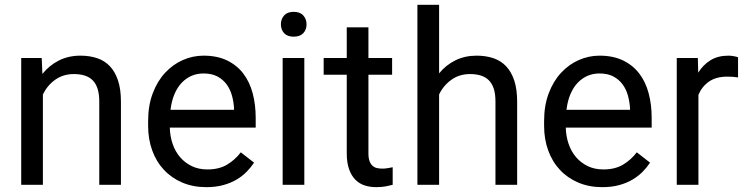

<svg xmlns="http://www.w3.org/2000/svg" viewBox="-20 -770 3110 800"><path d="M153.8 -528.3H68.4V0H158.7V-376.5C171.1 -401.9 188.3 -422.4 210.4 -438C232.6 -453.6 258.3 -461.4 287.6 -461.4C304.9 -461.4 320.1 -459.3 333.3 -455.1C346.4 -450.8 357.5 -444.2 366.5 -435.1C375.4 -425.9 382.2 -414.1 386.7 -399.7C391.3 -385.2 393.6 -367.7 393.6 -347.2V0H483.9V-346.2C483.9 -380.7 479.9 -410.1 471.9 -434.3C463.9 -458.6 452.6 -478.4 438 -493.9C423.3 -509.4 405.6 -520.6 384.8 -527.6C363.9 -534.6 340.7 -538.1 314.9 -538.1C281.7 -538.1 251.8 -531.3 225.1 -517.8C198.4 -504.3 175.6 -485.7 156.7 -461.9Z M839.4 9.8C865.7 9.8 889.3 6.9 910.2 1.2C931 -4.5 949.5 -12.1 965.6 -21.7C981.7 -31.3 995.8 -42.2 1007.8 -54.4C1019.9 -66.7 1030.1 -79.3 1038.6 -92.3L983.4 -135.3C966.8 -113.8 947.4 -96.5 925.3 -83.5C903.2 -70.5 876.1 -64 844.2 -64C820.1 -64 798.6 -68.5 779.5 -77.6C760.5 -86.8 744.2 -99.1 730.7 -114.7C717.2 -130.4 706.8 -148.8 699.5 -169.9C692.1 -191.1 688.2 -213.9 687.5 -238.3H1045.4V-278.8C1045.4 -315.9 1041.2 -350.3 1032.7 -381.8C1024.3 -413.4 1011.1 -440.8 993.4 -463.9C975.7 -487 953.1 -505.1 925.8 -518.3C898.4 -531.5 865.9 -538.1 828.1 -538.1C798.2 -538.1 769.4 -532 741.7 -519.8C714 -507.6 689.5 -489.9 668 -466.8C646.5 -443.7 629.3 -415.2 616.5 -381.3C603.6 -347.5 597.2 -309.1 597.2 -266.1V-245.6C597.2 -208.5 602.9 -174.3 614.3 -143.1C625.7 -111.8 641.9 -84.9 663.1 -62.3C684.2 -39.6 709.7 -22 739.5 -9.3C769.3 3.4 802.6 9.8 839.4 9.8ZM828.1 -463.9C851.2 -463.9 870.6 -459.6 886.2 -451.2C901.9 -442.7 914.6 -431.6 924.6 -418C934.5 -404.3 941.8 -388.8 946.5 -371.6C951.3 -354.3 954.1 -336.9 955.1 -319.3V-312.5H690.4C693.4 -336.9 698.8 -358.6 706.8 -377.4C714.8 -396.3 724.8 -412.1 736.8 -424.8C748.9 -437.5 762.5 -447.2 777.8 -453.9C793.1 -460.5 809.9 -463.9 828.1 -463.9Z M1248 0V-528.3H1157.7V0ZM1150.4 -668.5C1150.4 -653.8 1154.9 -641.6 1163.8 -631.8C1172.8 -622.1 1186 -617.2 1203.6 -617.2C1221.2 -617.2 1234.5 -622.1 1243.7 -631.8C1252.8 -641.6 1257.3 -653.8 1257.3 -668.5C1257.3 -683.1 1252.8 -695.5 1243.7 -705.6C1234.5 -715.7 1221.2 -720.7 1203.6 -720.7C1186 -720.7 1172.8 -715.7 1163.8 -705.6C1154.9 -695.5 1150.4 -683.1 1150.4 -668.5Z M1515.1 -656.2H1424.8V-528.3H1328.6V-458.5H1424.8V-131.3C1424.8 -105 1428.1 -82.8 1434.6 -64.7C1441.1 -46.6 1449.9 -32.1 1460.9 -21C1472 -9.9 1484.9 -2 1499.8 2.7C1514.6 7.4 1530.3 9.8 1546.9 9.8C1563.2 9.8 1577 8.6 1588.4 6.3C1599.8 4.1 1609 2 1616.2 0V-73.2C1611.7 -72.3 1605.2 -71 1596.9 -69.6C1588.6 -68.1 1580.7 -67.4 1573.2 -67.4C1565.8 -67.4 1558.5 -68.1 1551.5 -69.6C1544.5 -71 1538.3 -74.1 1533 -78.6C1527.6 -83.2 1523.3 -89.6 1520 -97.9C1516.8 -106.2 1515.1 -117.2 1515.1 -130.9V-458.5H1613.8V-528.3H1515.1Z M1809.6 -464.4V-750H1719.2V0H1809.6V-376.5C1821.9 -401.9 1839.2 -422.4 1861.3 -438C1883.5 -453.6 1909.2 -461.4 1938.5 -461.4C1955.7 -461.4 1970.9 -459.3 1984.1 -455.1C1997.3 -450.8 2008.4 -444.2 2017.3 -435.1C2026.3 -425.9 2033 -414.1 2037.6 -399.7C2042.2 -385.2 2044.4 -367.7 2044.4 -347.2V0H2134.8V-346.2C2134.8 -380.7 2130.8 -410.1 2122.8 -434.3C2114.8 -458.6 2103.5 -478.4 2088.9 -493.9C2074.2 -509.4 2056.5 -520.6 2035.6 -527.6C2014.8 -534.6 1991.5 -538.1 1965.8 -538.1C1933.3 -538.1 1903.8 -531.6 1877.4 -518.6C1851.1 -505.5 1828.5 -487.5 1809.6 -464.4Z M2489.3 9.8C2515.6 9.8 2539.2 6.9 2560.1 1.2C2580.9 -4.5 2599.4 -12.1 2615.5 -21.7C2631.6 -31.3 2645.7 -42.2 2657.7 -54.4C2669.8 -66.7 2680 -79.3 2688.5 -92.3L2633.3 -135.3C2616.7 -113.8 2597.3 -96.5 2575.2 -83.5C2553.1 -70.5 2526 -64 2494.1 -64C2470.1 -64 2448.5 -68.5 2429.4 -77.6C2410.4 -86.8 2394.1 -99.1 2380.6 -114.7C2367.1 -130.4 2356.7 -148.8 2349.4 -169.9C2342 -191.1 2338.1 -213.9 2337.4 -238.3H2695.3V-278.8C2695.3 -315.9 2691.1 -350.3 2682.6 -381.8C2674.2 -413.4 2661.1 -440.8 2643.3 -463.9C2625.6 -487 2603 -505.1 2575.7 -518.3C2548.3 -531.5 2515.8 -538.1 2478 -538.1C2448.1 -538.1 2419.3 -532 2391.6 -519.8C2363.9 -507.6 2339.4 -489.9 2317.9 -466.8C2296.4 -443.7 2279.2 -415.2 2266.4 -381.3C2253.5 -347.5 2247.1 -309.1 2247.1 -266.1V-245.6C2247.1 -208.5 2252.8 -174.3 2264.2 -143.1C2275.6 -111.8 2291.8 -84.9 2313 -62.3C2334.1 -39.6 2359.6 -22 2389.4 -9.3C2419.2 3.4 2452.5 9.8 2489.3 9.8ZM2478 -463.9C2501.1 -463.9 2520.5 -459.6 2536.1 -451.2C2551.8 -442.7 2564.5 -431.6 2574.5 -418C2584.4 -404.3 2591.7 -388.8 2596.4 -371.6C2601.2 -354.3 2604 -336.9 2605 -319.3V-312.5H2340.3C2343.3 -336.9 2348.7 -358.6 2356.7 -377.4C2364.7 -396.3 2374.7 -412.1 2386.7 -424.8C2398.8 -437.5 2412.4 -447.2 2427.7 -453.9C2443 -460.5 2459.8 -463.9 2478 -463.9Z M3055.2 -447.3V-531.2C3051.9 -532.9 3046.1 -534.4 3037.6 -535.9C3029.1 -537.4 3021.6 -538.1 3015.1 -538.1C2985.8 -538.1 2960.9 -531.7 2940.4 -519C2919.9 -506.3 2902.8 -489.1 2889.2 -467.3L2887.7 -528.3H2799.8V0H2890.1V-375C2899.9 -398.1 2914.6 -416.5 2934.3 -430.2C2954 -443.8 2979.5 -450.7 3010.7 -450.7C3019.2 -450.7 3026.8 -450.4 3033.4 -450C3040.1 -449.5 3047.4 -448.6 3055.2 -447.3Z"/></svg>

Font: Dirooz FD
Style: FD
Weight: 400
Foundry: DejaVu fonts team - Redesigned by Saber Rastikerdar
Version: Version 0.2.1